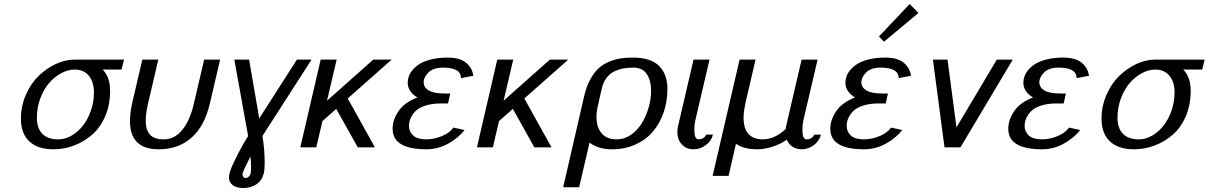

<svg xmlns="http://www.w3.org/2000/svg" viewBox="-20 -739 6062 963"><path d="M85 -143.1Q85 -207 110.1 -264.2Q135.3 -321.3 174.3 -358.9Q213.4 -396.5 260.3 -418.2Q307.1 -439.9 352.1 -439.9H602.1L589.8 -390.1H495.1Q532.2 -351.6 532.2 -283.2Q532.2 -213.9 508.1 -157Q483.9 -100.1 443.4 -64.5Q402.8 -28.8 352.5 -9.5Q302.2 9.8 248 9.8Q168.9 9.8 127 -30Q85 -69.8 85 -143.1ZM273.9 -40Q306.2 -40 338.1 -58.3Q370.1 -76.7 395 -107.7Q419.9 -138.7 435.5 -182.9Q451.2 -227.1 451.2 -274.9Q451.2 -328.1 425.5 -359.1Q399.9 -390.1 355 -390.1Q320.8 -390.1 286.9 -371.8Q252.9 -353.5 225.8 -322Q198.7 -290.5 181.9 -244.9Q165 -199.2 165 -148.9Q165 -96.2 192.1 -68.1Q219.2 -40 273.9 -40Z M773.9 -439.9 722.7 -220.2Q710.9 -170.4 710.9 -132.8Q710.9 -86.9 732.2 -63.5Q753.4 -40 801.8 -40Q856.4 -40 895.3 -88.9Q934.1 -137.7 952.6 -220.2L1003.9 -439.9H1084L1032.7 -220.2Q1005.9 -106 940.2 -48.1Q874.5 9.8 775.9 9.8Q631.8 9.8 631.8 -131.8Q631.8 -169.4 642.6 -220.2L693.8 -439.9Z M1128.4 0ZM1128.4 148.9Q1128.4 127 1152.6 75.4Q1176.8 23.9 1198.2 -12.9Q1219.7 -49.8 1224.6 -56.2L1155.3 -439.9H1229.5L1280.3 -145L1469.2 -439.9H1542.5L1296.4 -57.1Q1307.6 11.2 1307.6 79.1Q1307.6 111.3 1303.2 129.9Q1294.4 166 1266.4 185.1Q1238.3 204.1 1200.2 204.1Q1167.5 204.1 1147.9 189.9Q1128.4 175.8 1128.4 148.9ZM1236.3 45.9Q1233.4 52.2 1228 62.7Q1222.7 73.2 1219.5 79.3Q1216.3 85.4 1212.2 94Q1208 102.5 1205.6 107.9Q1203.1 113.3 1200.7 119.4Q1198.2 125.5 1197.3 129.4Q1196.3 133.3 1196.3 136.2Q1196.3 143.6 1200.7 148.7Q1205.1 153.8 1211.4 153.8Q1219.7 153.8 1227.5 146.7Q1235.4 139.6 1237.3 129.9Q1239.3 118.2 1239.3 101.1Q1239.3 76.2 1236.3 45.9Z M1486.3 0ZM1597.2 -131.8 1566.4 0H1486.3L1588.4 -439.9H1668.5L1620.1 -233.9L1852.1 -439.9H1944.3L1724.1 -245.1L1860.4 0H1774.4L1666.5 -192.9Z M1949.2 0ZM2191.9 -220.2Q2152.8 -220.2 2122.8 -211.9Q2092.8 -203.6 2075.9 -191.4Q2059.1 -179.2 2048.6 -162.8Q2038.1 -146.5 2034.7 -133.5Q2031.2 -120.6 2031.2 -107.9Q2031.2 -79.1 2052 -59.6Q2072.8 -40 2118.2 -40Q2157.7 -40 2197 -56.6Q2236.3 -73.2 2253.9 -99.1L2310.1 -86.9Q2280.8 -48.8 2229.5 -19.5Q2178.2 9.8 2119.1 9.8Q1949.2 9.8 1949.2 -92.8Q1949.2 -139.6 1980 -183.1Q2010.7 -226.6 2073.2 -250Q2024.9 -279.8 2024.9 -324.2Q2024.9 -339.8 2030.5 -356.2Q2036.1 -372.6 2050.8 -389.6Q2065.4 -406.7 2087.4 -419.9Q2109.4 -433.1 2145 -441.7Q2180.7 -450.2 2225.1 -450.2Q2287.1 -450.2 2318.1 -423.8Q2349.1 -397.5 2354 -358.9L2292 -347.2Q2292 -399.9 2201.2 -399.9Q2153.8 -399.9 2129.4 -376Q2105 -352.1 2105 -326.2Q2105 -300.8 2130.1 -285.4Q2155.3 -270 2210 -270H2238.3L2227.1 -220.2Z M2372.1 0ZM2482.9 -131.8 2452.1 0H2372.1L2474.1 -439.9H2554.2L2505.9 -233.9L2737.8 -439.9H2830.1L2609.9 -245.1L2746.1 0H2660.2L2552.2 -192.9Z M2937 -23.9 2884.8 200.2H2804.7L2910.6 -259.8Q2921.9 -307.1 2941.4 -342.3Q2960.9 -377.4 2983.9 -397.7Q3006.8 -418 3036.9 -430.2Q3066.9 -442.4 3094.2 -446.3Q3121.6 -450.2 3154.8 -450.2Q3244.1 -450.2 3285.9 -408Q3327.6 -365.7 3327.6 -293.9Q3327.6 -230.5 3308.6 -175.3Q3289.6 -120.1 3254.6 -78.9Q3219.7 -37.6 3166.7 -13.9Q3113.8 9.8 3048.8 9.8Q2979.5 9.8 2937 -23.9ZM2979 -210Q2971.7 -179.7 2971.7 -151.9Q2971.7 -101.1 2997.3 -70.6Q3022.9 -40 3074.7 -40Q3110.8 -40 3143.3 -62Q3175.8 -84 3197.8 -118.9Q3219.7 -153.8 3232.7 -197.5Q3245.6 -241.2 3245.6 -284.2Q3245.6 -335 3224.1 -367.4Q3202.6 -399.9 3157.7 -399.9Q3129.4 -399.9 3106.4 -395.8Q3083.5 -391.6 3060.5 -380.6Q3037.6 -369.6 3021.2 -347.2Q3004.9 -324.7 2997.6 -292Z M3377.4 0ZM3467.3 -134.8Q3462.4 -113.3 3462.4 -88.9Q3462.4 -40 3483.4 -40Q3497.1 -40 3508.1 -47.1Q3519 -54.2 3521.5 -64H3555.7Q3549.3 -33.2 3520.8 -11.7Q3492.2 9.8 3458.5 9.8Q3422.9 9.8 3400.1 -14.4Q3377.4 -38.6 3377.4 -76.2Q3377.4 -89.4 3380.4 -104L3458.5 -439.9H3538.6Z M3554.2 0ZM4009.3 -134.8Q4004.4 -113.3 4004.4 -88.9Q4004.4 -40 4025.4 -40Q4039.1 -40 4050 -47.1Q4061 -54.2 4063.5 -64H4097.2Q4090.8 -33.2 4062.5 -11.7Q4034.2 9.8 4000.5 9.8Q3974.6 9.8 3955.1 -3.2Q3935.5 -16.1 3926.3 -38.1Q3893.6 -15.6 3853.5 -2.9Q3813.5 9.8 3779.3 9.8Q3710 9.8 3671.4 -18.1L3634.3 143.1H3554.2L3689.5 -439.9H3769.5L3720.2 -228Q3709.5 -179.7 3709.5 -148.9Q3709.5 -91.8 3735.1 -65.9Q3760.7 -40 3805.2 -40Q3865.7 -40 3920.4 -91.8Q3920.9 -93.8 3921.4 -97.9Q3921.9 -102.1 3922.4 -104L4000.5 -439.9H4080.6Z M4144.5 0ZM4388.7 -529.8ZM4388.7 -529.8ZM4542.5 -718.8 4586.4 -673.8 4413.6 -529.8 4388.7 -556.2ZM4144.5 0ZM4387.2 -220.2Q4348.1 -220.2 4318.1 -211.9Q4288.1 -203.6 4271.2 -191.4Q4254.4 -179.2 4243.9 -162.8Q4233.4 -146.5 4230 -133.5Q4226.6 -120.6 4226.6 -107.9Q4226.6 -79.1 4247.3 -59.6Q4268.1 -40 4313.5 -40Q4353 -40 4392.3 -56.6Q4431.6 -73.2 4449.2 -99.1L4505.4 -86.9Q4476.1 -48.8 4424.8 -19.5Q4373.5 9.8 4314.5 9.8Q4144.5 9.8 4144.5 -92.8Q4144.5 -139.6 4175.3 -183.1Q4206.1 -226.6 4268.6 -250Q4220.2 -279.8 4220.2 -324.2Q4220.2 -339.8 4225.8 -356.2Q4231.4 -372.6 4246.1 -389.6Q4260.7 -406.7 4282.7 -419.9Q4304.7 -433.1 4340.3 -441.7Q4376 -450.2 4420.4 -450.2Q4482.4 -450.2 4513.4 -423.8Q4544.4 -397.5 4549.3 -358.9L4487.3 -347.2Q4487.3 -399.9 4396.5 -399.9Q4349.1 -399.9 4324.7 -376Q4300.3 -352.1 4300.3 -326.2Q4300.3 -300.8 4325.4 -285.4Q4350.6 -270 4405.3 -270H4433.6L4422.4 -220.2Z M4659.2 0ZM4797.4 0H4717.3L4659.2 -439.9H4732.4L4777.3 -100.1L4979.5 -439.9H5059.6Z M5037.1 0ZM5279.8 -220.2Q5240.7 -220.2 5210.7 -211.9Q5180.7 -203.6 5163.8 -191.4Q5147 -179.2 5136.5 -162.8Q5126 -146.5 5122.6 -133.5Q5119.1 -120.6 5119.1 -107.9Q5119.1 -79.1 5139.9 -59.6Q5160.6 -40 5206.1 -40Q5245.6 -40 5284.9 -56.6Q5324.2 -73.2 5341.8 -99.1L5397.9 -86.9Q5368.7 -48.8 5317.4 -19.5Q5266.1 9.8 5207 9.8Q5037.1 9.8 5037.1 -92.8Q5037.1 -139.6 5067.9 -183.1Q5098.6 -226.6 5161.1 -250Q5112.8 -279.8 5112.8 -324.2Q5112.8 -339.8 5118.4 -356.2Q5124 -372.6 5138.7 -389.6Q5153.3 -406.7 5175.3 -419.9Q5197.3 -433.1 5232.9 -441.7Q5268.6 -450.2 5313 -450.2Q5375 -450.2 5406 -423.8Q5437 -397.5 5441.9 -358.9L5379.9 -347.2Q5379.9 -399.9 5289.1 -399.9Q5241.7 -399.9 5217.3 -376Q5192.9 -352.1 5192.9 -326.2Q5192.9 -300.8 5218 -285.4Q5243.2 -270 5297.9 -270H5326.2L5314.9 -220.2Z M5504.9 -143.1Q5504.9 -207 5530 -264.2Q5555.2 -321.3 5594.2 -358.9Q5633.3 -396.5 5680.2 -418.2Q5727.1 -439.9 5772 -439.9H6022L6009.8 -390.1H5915Q5952.1 -351.6 5952.1 -283.2Q5952.1 -213.9 5928 -157Q5903.8 -100.1 5863.3 -64.5Q5822.8 -28.8 5772.5 -9.5Q5722.2 9.8 5668 9.8Q5588.9 9.8 5546.9 -30Q5504.9 -69.8 5504.9 -143.1ZM5693.8 -40Q5726.1 -40 5758.1 -58.3Q5790 -76.7 5814.9 -107.7Q5839.8 -138.7 5855.5 -182.9Q5871.1 -227.1 5871.1 -274.9Q5871.1 -328.1 5845.5 -359.1Q5819.8 -390.1 5774.9 -390.1Q5740.7 -390.1 5706.8 -371.8Q5672.9 -353.5 5645.8 -322Q5618.7 -290.5 5601.8 -244.9Q5585 -199.2 5585 -148.9Q5585 -96.2 5612.1 -68.1Q5639.2 -40 5693.8 -40Z"/></svg>

Font: Pfennig
Style: Italic
Weight: 500
Italic angle: -13°
Version: Version 20120410 ; ttfautohint (v0.8)